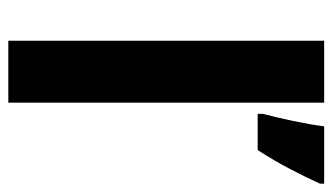

<svg xmlns="http://www.w3.org/2000/svg" viewBox="-189 -611 800 462"><g transform="rotate(90 211.0 -380.0)"><path d="M422 -750Q407 -717 387 -678.5Q367 -640 341 -600H254V-613Q262 -642 271 -685Q280 -728 284 -760H422ZM227 0H78V-760H227Z"/></g></svg>

Font: RS Noto Sans
Style: Bold
Weight: 700
Designer: Monotype Design Team
Foundry: Monotype Imaging Inc.
Version: Version 3.10